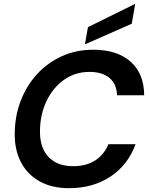

<svg xmlns="http://www.w3.org/2000/svg" viewBox="-20 -972 779 1004"><path d="M341 12Q251 12 187.5 -23.5Q124 -59 90.5 -122Q57 -185 57 -269Q57 -363 88 -444Q119 -525 174.5 -585Q230 -645 304.5 -678.5Q379 -712 467 -712Q593 -712 663 -649.5Q733 -587 734 -474H592Q590 -532 553 -564Q516 -596 447 -596Q373 -596 315 -555Q257 -514 223 -443Q189 -372 189 -283Q189 -198 234.5 -150.5Q280 -103 362 -103Q431 -103 477.5 -133Q524 -163 547 -218H689Q649 -109 557.5 -48.5Q466 12 341 12ZM424 -740 440 -830 687 -952 669 -848Z"/></svg>

Font: DeepMind Sans
Style: Bold Italic
Weight: 700
Italic angle: -10°
Designer: Jonny Pinhorn / Modifications: Colophon Foundry
Foundry: Colophon Foundry
Version: Version 1.002; ttfautohint (v1.8.2)